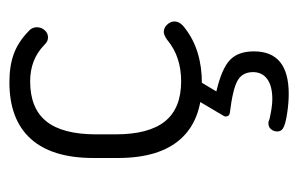

<svg xmlns="http://www.w3.org/2000/svg" viewBox="-130 -298 619 398"><g transform="rotate(-90 179.0 -99.5)"><path d="M50 -215V-164Q50 -78 89.5 -34Q129 10 205 10Q274 10 319 -25Q333 -35 333 -47Q333 -55 326.5 -62Q320 -69 311 -69Q305 -69 295 -62Q277 -47 255.5 -40Q234 -33 209 -33Q153 -33 126 -66.5Q99 -100 99 -169V-209Q99 -279 126 -312.5Q153 -346 209 -346Q254 -346 284 -317Q289 -312 292.5 -310.5Q296 -309 300 -309Q309 -309 315 -316Q321 -323 321 -332Q321 -343 311 -351Q290 -371 265.5 -380Q241 -389 207 -389Q130 -389 90 -345Q50 -301 50 -215ZM177 -12 138 54Q136 57 136 59Q136 67 144 68Q193 74 210.5 84Q228 94 228 116Q228 135 213.5 145.5Q199 156 172 156Q162 156 150 154Q138 152 130 150Q126 148 124.5 148Q123 148 121 148Q114 148 109.5 153.5Q105 159 105 166Q105 176 115 180Q124 184 144.5 187Q165 190 183 190Q227 190 249 172Q271 154 271 118Q271 85 253 68Q235 51 188 40L219 -12Z"/></g></svg>

Font: Beiruti Light
Style: Regular
Weight: 300
Designer: Arlette Boutros
Foundry: Boutros
Version: Version 1.41